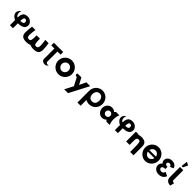

<svg xmlns="http://www.w3.org/2000/svg" viewBox="785 -4007 7202 7202"><g transform="rotate(45 4386.0 -406.5)"><path d="M164.1 -678.2Q140.6 -642.1 135.7 -595Q130.9 -547.9 141.6 -509Q152.3 -470.2 175.3 -443.1Q198.2 -416 226.1 -416Q226.6 -474.6 235.1 -519.8Q243.7 -564.9 259.8 -596.2Q275.9 -627.4 297.1 -648.7Q318.4 -669.9 348.1 -681.9Q377.9 -693.8 409.7 -698.7Q441.4 -703.6 481.9 -704.1Q543 -704.6 598.9 -672.9Q654.8 -641.1 688 -590.6Q721.2 -540 721.2 -486.8Q721.2 -452.1 712.6 -422.6Q704.1 -393.1 690.4 -371.8Q676.8 -350.6 655.5 -333.3Q634.3 -315.9 613.5 -304.9Q592.8 -293.9 565.4 -285.6Q538.1 -277.3 516.1 -273.2Q494.1 -269 467 -266.4Q439.9 -263.7 423.3 -262.9Q406.7 -262.2 386.2 -262.2V-2H226.1V-271Q162.1 -303.7 120.1 -341.8Q78.1 -379.9 62 -415.5Q45.9 -451.2 43.9 -487.3Q42 -523.4 54 -554.2Q65.9 -585 84.2 -610.8Q102.5 -636.7 123.8 -653.8Q145 -670.9 164.1 -678.2ZM386.2 -390.1Q405.8 -390.6 420.2 -391.6Q434.6 -392.6 453.1 -395Q471.7 -397.5 484.9 -401.4Q498 -405.3 511.7 -412.1Q525.4 -418.9 533.9 -428.2Q542.5 -437.5 547.9 -451.2Q553.2 -464.8 553.2 -481.9Q553.2 -535.2 525.4 -557.4Q497.6 -579.6 458 -576.2Q438.5 -574.7 424.3 -559.8Q410.2 -544.9 403.3 -525.6Q396.5 -506.3 392.3 -479.7Q388.2 -453.1 387.5 -434.8Q386.7 -416.5 386.2 -397Q386.2 -392.1 386.2 -390.1Z M823.7 -226.1Q824.2 -301.3 833 -396Q841.8 -490.7 853.5 -549.8H1030.8Q1019.5 -500 1010.5 -413.3Q1001.5 -326.7 1000.5 -269Q1000.5 -192.9 1023.4 -160.9Q1046.4 -128.9 1101.6 -128.9Q1124 -128.9 1138.4 -132.8Q1152.8 -136.7 1165 -149.4Q1177.2 -162.1 1183.8 -182.1Q1190.4 -202.1 1195.1 -238.8Q1199.7 -275.4 1201.2 -322.3Q1202.6 -369.1 1202.6 -439.9H1379.4Q1379.4 -369.6 1380.9 -322.8Q1382.3 -275.9 1387 -239.5Q1391.6 -203.1 1398.2 -183.1Q1404.8 -163.1 1417 -150.4Q1429.2 -137.7 1443.6 -133.8Q1458 -129.9 1480.5 -129.9Q1535.6 -129.9 1558.6 -161.9Q1581.5 -193.8 1581.5 -270Q1580.6 -328.1 1571.8 -414.1Q1563 -500 1551.8 -549.8H1728.5Q1740.2 -489.7 1749.3 -395.5Q1758.3 -301.3 1758.8 -227.1Q1758.8 -99.1 1692.1 -42.5Q1625.5 14.2 1480.5 14.2Q1358.4 14.2 1291.5 -25.9Q1225.1 15.1 1101.6 15.1Q956.5 15.1 890.1 -41.5Q823.7 -98.1 823.7 -226.1Z M1857.4 -563V-703.1H2349.6V-563H2183.6V-21Q2187 -5.4 2193.6 6.1Q2200.2 17.6 2207.8 24.7Q2215.3 31.7 2226.6 36.1Q2237.8 40.5 2246.6 42.2Q2255.4 43.9 2269 43.9Q2282.7 43.9 2290.3 43.2Q2297.9 42.5 2310.8 41Q2323.7 39.6 2327.6 39.1L2248.5 107.9Q2147.9 128.4 2089.1 96.4Q2030.3 64.5 2023.4 -2V-563Z M2444.8 -349.1Q2444.8 -421.9 2473.4 -488.5Q2502 -555.2 2550.3 -604Q2598.6 -652.8 2666.3 -681.9Q2733.9 -710.9 2809.1 -710.9Q2884.3 -710.9 2951.7 -681.9Q3019 -652.8 3066.9 -604Q3114.7 -555.2 3142.8 -488.5Q3170.9 -421.9 3170.9 -349.1Q3170.9 -276.4 3142.8 -209.5Q3114.7 -142.6 3066.9 -93Q3019 -43.5 2951.4 -14.2Q2883.8 15.1 2809.1 15.1Q2709 15.1 2625 -34.7Q2541 -84.5 2492.9 -168.2Q2444.8 -252 2444.8 -349.1ZM2809.1 -163.1Q2882.8 -163.1 2934.3 -218Q2985.8 -272.9 2985.8 -349.1Q2985.8 -425.3 2934.6 -479.2Q2883.3 -533.2 2809.1 -533.2Q2734.9 -533.2 2682.4 -479.2Q2629.9 -425.3 2629.9 -349.1Q2629.9 -272.9 2682.4 -218Q2734.9 -163.1 2809.1 -163.1Z M3282.7 -430.2 3298.8 -513.2H3502.9L3645.5 -250L3767.6 -513.2H3971.7L3568.8 259.8H3364.7L3541.5 -80.1L3380.9 -388.2Z M4066.9 -363.8Q4066.9 -439 4095.2 -506.8Q4123.5 -574.7 4171.4 -622.8Q4219.2 -670.9 4284.4 -699Q4349.6 -727.1 4420.9 -727.1Q4492.7 -727.1 4557.9 -699Q4623 -670.9 4670.7 -622.6Q4718.3 -574.2 4746.1 -506.8Q4773.9 -439.5 4773.9 -363.8Q4773.9 -288.1 4746.8 -220.7Q4719.7 -153.3 4673.1 -104.7Q4626.5 -56.2 4560.8 -28.1Q4495.1 0 4420.9 0Q4318.4 0 4237.8 -47.9V259.8H4067.9Q4066.9 -359.9 4066.9 -363.8ZM4239.7 -363.8Q4239.7 -322.8 4250 -286.6Q4260.3 -250.5 4281 -220.2Q4301.8 -189.9 4337.6 -172.4Q4373.5 -154.8 4420.9 -154.8Q4467.3 -154.8 4502.7 -172.4Q4538.1 -189.9 4558.8 -220Q4579.6 -250 4590.1 -286.4Q4600.6 -322.8 4600.6 -363.8Q4600.6 -404.3 4589.6 -440.9Q4578.6 -477.5 4557.4 -507.6Q4536.1 -537.6 4501 -555.4Q4465.8 -573.2 4420.9 -573.2Q4376.5 -573.2 4341.1 -555.4Q4305.7 -537.6 4283.9 -507.6Q4262.2 -477.5 4251 -440.9Q4239.7 -404.3 4239.7 -363.8Z M5123 -527.8Q5225.6 -527.8 5291 -463.9L5343.3 -513.2H5520Q5467.8 -400.9 5467.8 -256.6Q5467.8 -112.3 5520 0H5345.2L5291 -58.1Q5261.2 -24.9 5217.3 -4.9Q5173.3 15.1 5123 15.1Q5067.9 15.1 5020 -6.1Q4972.2 -27.3 4939.2 -64Q4906.2 -100.6 4887.2 -150.4Q4868.2 -200.2 4868.2 -255.9Q4868.2 -311.5 4887.2 -361.6Q4906.2 -411.6 4939.2 -448.2Q4972.2 -484.9 5020 -506.3Q5067.9 -527.8 5123 -527.8ZM5176.3 -136.2Q5228 -136.2 5261.7 -169.9Q5295.4 -203.6 5295.4 -255.9Q5295.4 -308.1 5261 -342.5Q5226.6 -377 5176.3 -377Q5125.5 -377 5090.8 -342.8Q5056.2 -308.6 5056.2 -255.9Q5056.2 -203.1 5089.4 -169.7Q5122.6 -136.2 5176.3 -136.2Z M5730 -678.2Q5706.5 -642.1 5701.7 -595Q5696.8 -547.9 5707.5 -509Q5718.3 -470.2 5741.2 -443.1Q5764.2 -416 5792 -416Q5792.5 -474.6 5801 -519.8Q5809.6 -564.9 5825.7 -596.2Q5841.8 -627.4 5863 -648.7Q5884.3 -669.9 5914.1 -681.9Q5943.8 -693.8 5975.6 -698.7Q6007.3 -703.6 6047.9 -704.1Q6108.9 -704.6 6164.8 -672.9Q6220.7 -641.1 6253.9 -590.6Q6287.1 -540 6287.1 -486.8Q6287.1 -452.1 6278.6 -422.6Q6270 -393.1 6256.3 -371.8Q6242.7 -350.6 6221.4 -333.3Q6200.2 -315.9 6179.4 -304.9Q6158.7 -293.9 6131.3 -285.6Q6104 -277.3 6082 -273.2Q6060.1 -269 6033 -266.4Q6005.9 -263.7 5989.3 -262.9Q5972.7 -262.2 5952.1 -262.2V-2H5792V-271Q5728 -303.7 5686 -341.8Q5644 -379.9 5627.9 -415.5Q5611.8 -451.2 5609.9 -487.3Q5607.9 -523.4 5619.9 -554.2Q5631.8 -585 5650.1 -610.8Q5668.5 -636.7 5689.7 -653.8Q5710.9 -670.9 5730 -678.2ZM5952.1 -390.1Q5971.7 -390.6 5986.1 -391.6Q6000.5 -392.6 6019 -395Q6037.6 -397.5 6050.8 -401.4Q6064 -405.3 6077.6 -412.1Q6091.3 -418.9 6099.9 -428.2Q6108.4 -437.5 6113.8 -451.2Q6119.1 -464.8 6119.1 -481.9Q6119.1 -535.2 6091.3 -557.4Q6063.5 -579.6 6023.9 -576.2Q6004.4 -574.7 5990.2 -559.8Q5976.1 -544.9 5969.2 -525.6Q5962.4 -506.3 5958.3 -479.7Q5954.1 -453.1 5953.4 -434.8Q5952.6 -416.5 5952.1 -397Q5952.1 -392.1 5952.1 -390.1Z M6391.6 0V-520H6531.7V-491.2Q6586.4 -527.8 6677.7 -527.8Q6822.8 -527.8 6888.7 -471.4Q6954.6 -415 6954.6 -287.1V170.9H6777.3Q6777.3 -134.3 6772 -217.3Q6764.6 -325.2 6739.3 -358.4Q6720.2 -383.8 6677.7 -383.8Q6622.1 -383.8 6598.9 -351.8Q6575.7 -319.8 6575.7 -244.1V0Z M7057.1 -349.1Q7057.1 -421.9 7085 -488.5Q7112.8 -555.2 7160.2 -604Q7207.5 -652.8 7273.2 -681.9Q7338.9 -710.9 7411.1 -710.9Q7483.4 -710.9 7548.8 -681.9Q7614.3 -652.8 7661.1 -604Q7708 -555.2 7735.6 -488.5Q7763.2 -421.9 7763.2 -349.1Q7763.2 -276.4 7735.6 -209.2Q7708 -142.1 7661.1 -93Q7614.3 -43.9 7548.8 -14.4Q7483.4 15.1 7411.1 15.1Q7314.9 15.1 7233.2 -34.7Q7151.4 -84.5 7104.2 -168.2Q7057.1 -252 7057.1 -349.1ZM7235.4 -306.2Q7249 -240.2 7298.1 -196.5Q7347.2 -152.8 7411.1 -152.8Q7475.1 -152.8 7523.4 -196.5Q7571.8 -240.2 7585.4 -306.2ZM7235.4 -388.2H7586.4Q7574.2 -455.1 7525.1 -499Q7476.1 -543 7411.1 -543Q7346.2 -543 7297.4 -499Q7248.5 -455.1 7235.4 -388.2Z M7858.9 -216.8Q7858.9 -268.6 7881.8 -309.3Q7904.8 -350.1 7944.8 -376Q7887.2 -425.8 7887.2 -505.9Q7887.2 -596.2 7953.9 -653.6Q8020.5 -710.9 8124 -710.9Q8156.7 -710.9 8185.5 -705.8Q8214.4 -700.7 8235.8 -691.4Q8257.3 -682.1 8275.6 -670.9Q8293.9 -659.7 8306.9 -646.2Q8319.8 -632.8 8329.6 -620.4Q8339.4 -607.9 8345.7 -595Q8352.1 -582 8356 -573.2Q8359.9 -564.5 8362.3 -557.4Q8364.7 -550.3 8364.7 -549.8L8227.1 -484.9V-491.2Q8225.6 -496.6 8224.1 -501.7Q8222.7 -506.8 8214.8 -521.5Q8207 -536.1 8197 -546.1Q8187 -556.2 8168.2 -564.7Q8149.4 -573.2 8126 -573.2Q8089.4 -573.2 8064.7 -550Q8040 -526.9 8040 -497.1Q8040 -466.3 8069.1 -444.1Q8098.1 -421.9 8158.2 -421.9H8163.1V-308.1H8158.2Q8083 -310.1 8045.4 -285.4Q8007.8 -260.7 8007.8 -225.1Q8007.8 -189 8040.8 -160.9Q8073.7 -132.8 8127 -132.8Q8147.9 -132.8 8165.3 -138.4Q8182.6 -144 8193.8 -153.1Q8205.1 -162.1 8213.9 -173.3Q8222.7 -184.6 8227.1 -195.6Q8231.4 -206.5 8234.4 -215.6Q8237.3 -224.6 8237.8 -230.5L8238.8 -235.8V-242.2L8398.9 -166Q8398.9 -165.5 8396.5 -158.9Q8394 -152.3 8390.6 -144Q8387.2 -135.7 8380.6 -123.5Q8374 -111.3 8366 -98.9Q8357.9 -86.4 8345.2 -72.5Q8332.5 -58.6 8317.9 -46.4Q8303.2 -34.2 8283.2 -22.7Q8263.2 -11.2 8240.5 -2.9Q8217.8 5.4 8188.5 10.3Q8159.2 15.1 8127 15.1Q8010.3 15.1 7934.6 -50Q7858.9 -115.2 7858.9 -216.8Z M8513.2 -817.9 8542 -1073.2 8672.9 -1005.9 8584 -817.9ZM8497.1 -225.1V-752.9H8670.9V-233.9Q8670.9 -218.3 8675.5 -206.3Q8680.2 -194.3 8688.7 -187Q8697.3 -179.7 8706.5 -174.8Q8715.8 -169.9 8728.8 -167.5Q8741.7 -165 8750.7 -164.3Q8759.8 -163.6 8772 -163.1L8733.9 0Q8616.7 0 8556.9 -59.3Q8497.1 -118.7 8497.1 -225.1Z"/></g></svg>

Font: Hussar Preview
Style: Bold
Weight: 700
Foundry: Cannot Into Space Fonts, PlusOne Fonts
Version: Version 2.29RC2 "Millennial"